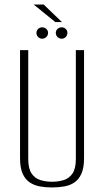

<svg xmlns="http://www.w3.org/2000/svg" viewBox="-20 -811 457 843"><path d="M208 12Q180 12 155 7.5Q130 3 110 -10.5Q90 -24 79 -49.5Q68 -75 68 -117V-591H104V-113Q104 -71 118.5 -49.5Q133 -28 157 -20.5Q181 -13 208 -13Q236 -13 260 -20.5Q284 -28 298.5 -49.5Q313 -71 313 -113V-591H349V-117Q349 -75 338 -49.5Q327 -24 307.5 -10.5Q288 3 262 7.5Q236 12 208 12ZM165 -641Q155 -641 147.5 -648.5Q140 -656 140 -667Q140 -677 147.5 -684Q155 -691 165 -691Q176 -691 183.5 -684Q191 -677 191 -667Q191 -656 183.5 -648.5Q176 -641 165 -641ZM251 -641Q240 -641 232.5 -648.5Q225 -656 225 -667Q225 -677 232.5 -684Q240 -691 251 -691Q261 -691 268.5 -684Q276 -677 276 -667Q276 -656 268.5 -648.5Q261 -641 251 -641ZM223 -714 128 -791H172L252 -714Z"/></svg>

Font: Alumni Sans Thin ExtraLight
Style: Regular
Weight: 250
Version: Version 1.018